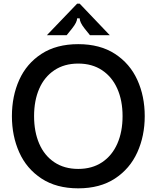

<svg xmlns="http://www.w3.org/2000/svg" viewBox="-20 -1016 855 1048"><path d="M45 -382Q45 -491 85 -580Q125 -669 206.5 -722Q288 -775 407 -775Q526 -775 607.5 -722Q689 -669 729.5 -580Q770 -491 770 -382Q770 -274 729.5 -184.5Q689 -95 607.5 -41.5Q526 12 407 12Q288 12 206.5 -41.5Q125 -95 85 -184.5Q45 -274 45 -382ZM649 -382Q649 -467 620.5 -531.5Q592 -596 537.5 -632.5Q483 -669 407 -669Q331 -669 276.5 -632.5Q222 -596 194 -531.5Q166 -467 166 -382Q166 -297 194 -232Q222 -167 276.5 -130.5Q331 -94 407 -94Q483 -94 537.5 -130.5Q592 -167 620.5 -232Q649 -297 649 -382ZM236 -824 401 -996H415L579 -824H471L442 -860Q415 -894 415 -916H401Q401 -895 373 -860L344 -824Z"/></svg>

Font: Open Sauce Sans Medium
Style: Regular
Weight: 500
Designer: Alfredo Marco Pradil
Foundry: Creative Sauce Fz LLC
Version: Version 1.477